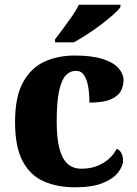

<svg xmlns="http://www.w3.org/2000/svg" viewBox="-20 -786 581 816"><path d="M300 10Q223 10 165.5 -15.5Q108 -41 76 -101.5Q44 -162 44 -267Q44 -375 78 -436.5Q112 -498 169 -524Q226 -550 297 -550Q372 -550 417.5 -535Q463 -520 484 -496Q505 -472 505 -444Q505 -423 494.5 -401Q484 -379 452.5 -364.5Q421 -350 360 -350Q360 -386 355 -416.5Q350 -447 337.5 -466Q325 -485 303 -485Q278 -485 259.5 -465.5Q241 -446 231 -399Q221 -352 221 -268Q221 -201 232 -157Q243 -113 266 -91Q289 -69 326 -69Q363 -69 392.5 -80.5Q422 -92 443.5 -111.5Q465 -131 476 -154Q491 -147 497 -133Q503 -119 503 -105Q503 -80 482 -53Q461 -26 416.5 -8Q372 10 300 10ZM214 -619Q229 -638 248 -664Q267 -690 286 -717Q305 -744 315 -766H492V-756Q483 -743 460.5 -723Q438 -703 409 -681Q380 -659 349.5 -639.5Q319 -620 294 -606H214Z"/></svg>

Font: Noto Serif Hebrew ExtraBold
Style: Regular
Weight: 800
Version: Version 2.003